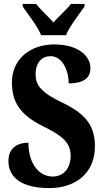

<svg xmlns="http://www.w3.org/2000/svg" viewBox="-20 -951 530 981"><path d="M190 -771H317C335 -816 386 -880 412 -918V-931H343C323 -905 278 -865 253 -836C228 -865 184 -905 164 -931H96V-918C121 -880 173 -816 190 -771ZM232 10C373 10 465 -73 465 -202C465 -302 425 -365 304 -424C186 -479 162 -518 162 -571C162 -632 194 -664 238 -664C298 -664 331 -592 331 -525C412 -525 442 -556 442 -603C442 -662 384 -724 256 -724C135 -724 41 -649 41 -531C41 -433 78 -367 198 -307C288 -262 341 -228 341 -156C341 -96 309 -49 249 -49C188 -49 126 -103 125 -222C73 -222 23 -198 23 -128C23 -65 64 10 232 10Z"/></svg>

Font: Noto Serif Bengali ExtraCondensed ExtraBold
Style: Regular
Weight: 800
Width: 2
Designer: Juan Bruce, Universal Thirst, Indian Type Foundry and the Monotype Design Team.
Foundry: Monotype Imaging Inc.
Version: Version 2.003